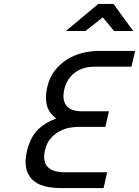

<svg xmlns="http://www.w3.org/2000/svg" viewBox="-20 -953 705 973"><path d="M478 -933H555L655 -796H558L501 -865L413 -796H314ZM505 0H286Q239 0 202 -10.5Q165 -21 142 -44.5Q119 -68 112 -104.5Q105 -141 118 -193Q137 -264 175.5 -299.5Q214 -335 265 -352Q250 -363 238 -378Q226 -393 219.5 -413Q213 -433 213 -459Q213 -485 221 -518Q232 -562 257.5 -595Q283 -628 318 -650.5Q353 -673 395.5 -684Q438 -695 485 -695H665L646 -615H459Q401 -615 361 -586Q321 -557 307 -505Q293 -450 315 -419.5Q337 -389 395 -389H532L514 -310H374Q356 -310 331.5 -305.5Q307 -301 282.5 -288Q258 -275 238 -253Q218 -231 209 -196Q201 -164 205 -141.5Q209 -119 223 -105.5Q237 -92 259 -86Q281 -80 309 -80H523Z"/></svg>

Font: Panefresco 500wt
Style: Italic
Weight: 700
Foundry: Campivisivi & Chank Co
Version: Version 1.000